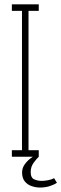

<svg xmlns="http://www.w3.org/2000/svg" viewBox="-20 -720 282 882"><path d="M34.5 0V-30H81V-670H34.5V-700H158V-670H111V-30H158V0ZM163 141.5Q145 141.5 126 135.2Q107 129 94.2 113.8Q81.5 98.5 81.5 72.5Q81.5 52 93 35.8Q104.5 19.5 119.8 7.8Q135 -4 146 -9.5L158 0Q148 9.5 134.5 27.8Q121 46 121 70Q121 97.5 137.8 104.2Q154.5 111 171.5 111Q183 111 200 108Q217 105 228.5 98.5L241.5 119.5Q230.5 127.5 209.8 134.5Q189 141.5 163 141.5Z"/></svg>

Font: Imbue Thin 10pt Thin
Style: Regular
Weight: 250
Version: Version 1.102